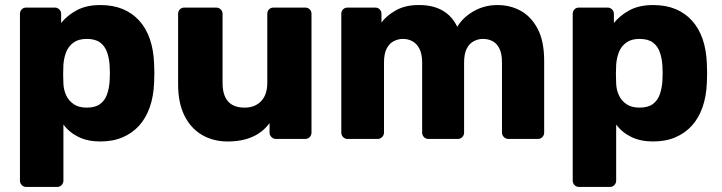

<svg xmlns="http://www.w3.org/2000/svg" viewBox="-20 -550 2859 760"><path d="M84 190Q73 190 66 182.5Q59 175 59 165V-495Q59 -506 66 -513Q73 -520 84 -520H197Q207 -520 214.5 -513Q222 -506 222 -495V-459Q246 -489 284 -509.5Q322 -530 377 -530Q427 -530 465 -514.5Q503 -499 530.5 -469Q558 -439 573 -396Q588 -353 590 -297Q591 -277 591 -260Q591 -243 590 -223Q588 -169 573 -126Q558 -83 531 -53Q504 -23 465.5 -6.5Q427 10 377 10Q328 10 291.5 -7.5Q255 -25 231 -57V165Q231 175 224 182.5Q217 190 206 190ZM323 -124Q357 -124 376 -138Q395 -152 403.5 -176Q412 -200 414 -229Q416 -260 414 -291Q412 -320 403.5 -344Q395 -368 376 -382Q357 -396 323 -396Q291 -396 271 -381.5Q251 -367 242 -344Q233 -321 231 -294Q230 -275 230 -257Q230 -239 231 -219Q232 -194 242 -172.5Q252 -151 272 -137.5Q292 -124 323 -124Z M881 10Q824 10 779.5 -16Q735 -42 710 -92.5Q685 -143 685 -216V-495Q685 -506 692 -513Q699 -520 710 -520H835Q846 -520 853.5 -513Q861 -506 861 -495V-222Q861 -124 948 -124Q989 -124 1013.5 -149.5Q1038 -175 1038 -222V-495Q1038 -506 1045 -513Q1052 -520 1063 -520H1188Q1199 -520 1206 -513Q1213 -506 1213 -495V-25Q1213 -15 1206 -7.5Q1199 0 1188 0H1072Q1062 0 1054.5 -7.5Q1047 -15 1047 -25V-63Q1021 -27 979.5 -8.5Q938 10 881 10Z M1356 0Q1345 0 1338 -7.5Q1331 -15 1331 -25V-495Q1331 -506 1338 -513Q1345 -520 1356 -520H1465Q1476 -520 1483 -513Q1490 -506 1490 -495V-461Q1510 -488 1546 -508.5Q1582 -529 1631 -530Q1747 -533 1790 -444Q1813 -482 1855.5 -506Q1898 -530 1949 -530Q2001 -530 2042.5 -506.5Q2084 -483 2109 -434.5Q2134 -386 2134 -309V-25Q2134 -15 2127 -7.5Q2120 0 2109 0H1993Q1982 0 1974.5 -7.5Q1967 -15 1967 -25V-302Q1967 -337 1957 -357.5Q1947 -378 1930 -387Q1913 -396 1891 -396Q1873 -396 1855.5 -387Q1838 -378 1827.5 -357.5Q1817 -337 1817 -302V-25Q1817 -15 1810 -7.5Q1803 0 1792 0H1676Q1665 0 1658 -7.5Q1651 -15 1651 -25V-302Q1651 -337 1640 -357.5Q1629 -378 1612 -387Q1595 -396 1575 -396Q1556 -396 1538.5 -387Q1521 -378 1510.5 -357.5Q1500 -337 1500 -303V-25Q1500 -15 1492.5 -7.5Q1485 0 1475 0Z M2272 190Q2261 190 2254 182.5Q2247 175 2247 165V-495Q2247 -506 2254 -513Q2261 -520 2272 -520H2385Q2395 -520 2402.5 -513Q2410 -506 2410 -495V-459Q2434 -489 2472 -509.5Q2510 -530 2565 -530Q2615 -530 2653 -514.5Q2691 -499 2718.5 -469Q2746 -439 2761 -396Q2776 -353 2778 -297Q2779 -277 2779 -260Q2779 -243 2778 -223Q2776 -169 2761 -126Q2746 -83 2719 -53Q2692 -23 2653.5 -6.5Q2615 10 2565 10Q2516 10 2479.5 -7.5Q2443 -25 2419 -57V165Q2419 175 2412 182.5Q2405 190 2394 190ZM2511 -124Q2545 -124 2564 -138Q2583 -152 2591.5 -176Q2600 -200 2602 -229Q2604 -260 2602 -291Q2600 -320 2591.5 -344Q2583 -368 2564 -382Q2545 -396 2511 -396Q2479 -396 2459 -381.5Q2439 -367 2430 -344Q2421 -321 2419 -294Q2418 -275 2418 -257Q2418 -239 2419 -219Q2420 -194 2430 -172.5Q2440 -151 2460 -137.5Q2480 -124 2511 -124Z"/></svg>

Font: DVN-Rubik
Style: Bold
Weight: 700
Designer: Hubert and Fischer
Foundry: Hubert & Fischer
Version: Version 2.102